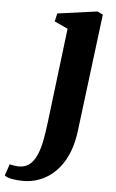

<svg xmlns="http://www.w3.org/2000/svg" viewBox="-176 -599 542 895"><g transform="rotate(5 94.5 -151.5)"><path d="M200.5 4.5Q190 86.5 157 142.8Q124 199 74.5 228Q25 257 -33 257Q-61 257 -85.5 252.5Q-110 248 -120.5 239L-102 185Q-94.5 187.5 -81.5 189.5Q-68.5 191.5 -58.5 191.5Q-28.5 191.5 -8.5 175Q11.5 158.5 24.2 129.2Q37 100 44.5 60.8Q52 21.5 57.5 -24L111.5 -467.5L49 -496.5L57.5 -534.5L243.5 -560L269.5 -547.5Z"/></g></svg>

Font: Merriweather 36pt ExtraBold
Style: Italic
Weight: 800
Italic angle: -7.8°
Version: Version 2.101